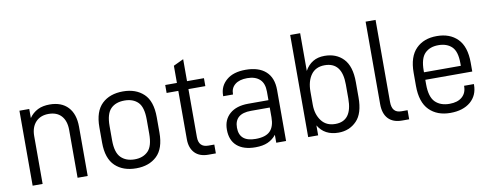

<svg xmlns="http://www.w3.org/2000/svg" viewBox="-60 -981 3266 1278"><g transform="rotate(-10 1573.5 -342.0)"><path d="M75.2 -506.8H141.6V-445.3Q163.1 -477.5 199.2 -496.1Q216.8 -504.9 237.3 -508.8Q257.8 -512.7 279.3 -512.7Q359.4 -512.7 403.3 -465.8Q447.3 -418.9 447.3 -333V0H378.9V-323.2Q378.9 -384.8 347.7 -418.9Q317.4 -452.1 261.7 -452.1Q208 -452.1 175.8 -418.9Q142.6 -383.8 142.6 -323.2V0H75.2Z M633.8 -43.9Q580.1 -94.7 580.1 -202.1V-305.7Q580.1 -413.1 633.8 -463.9Q686.5 -513.7 775.4 -513.7Q862.3 -513.7 915 -463.9Q967.8 -414.1 967.8 -305.7V-202.1Q967.8 -93.8 915 -43.9Q862.3 5.9 775.4 5.9Q686.5 5.9 633.8 -43.9ZM866.2 -88.9Q899.4 -122.1 899.4 -206.1V-301.8Q899.4 -385.7 866.2 -418.9Q833 -452.1 775.4 -452.1Q715.8 -452.1 682.6 -418.9Q648.4 -384.8 648.4 -301.8V-206.1Q648.4 -123 682.6 -88.9Q716.8 -54.7 775.4 -54.7Q832 -54.7 866.2 -88.9Z M1208 -453.1V-128.9Q1208 -59.6 1273.4 -59.6H1313.5V0H1262.7Q1204.1 0 1171.9 -33.2Q1139.6 -67.4 1139.6 -126V-453.1H1060.5V-506.8H1139.6V-623L1208 -655.3V-506.8H1322.3V-453.1Z M1740.2 -470.7Q1788.1 -427.7 1788.1 -344.7V0H1721.7V-53.7Q1699.2 -24.4 1664.1 -8.8Q1630.9 5.9 1581.1 5.9Q1501 5.9 1457 -32.2Q1413.1 -70.3 1413.1 -142.6Q1413.1 -210 1458 -249Q1502.9 -288.1 1583 -288.1H1719.7V-345.7Q1719.7 -401.4 1690.4 -428.7Q1660.2 -457 1605.5 -457Q1552.7 -457 1523.4 -433.6Q1494.1 -410.2 1494.1 -369.1V-366.2H1427.7V-371.1Q1427.7 -434.6 1475.6 -474.6Q1521.5 -513.7 1604.5 -513.7Q1692.4 -513.7 1740.2 -470.7ZM1689.5 -79.1Q1719.7 -109.4 1719.7 -171.9V-238.3H1592.8Q1481.4 -238.3 1481.4 -143.6Q1481.4 -48.8 1591.8 -48.8Q1659.2 -48.8 1689.5 -79.1Z M2004.9 -67.4V0H1937.5V-690.4H2004.9V-435.5Q2025.4 -473.6 2059.6 -494.1Q2091.8 -513.7 2137.7 -513.7Q2216.8 -513.7 2264.6 -463.9Q2313.5 -413.1 2313.5 -305.7V-202.1Q2313.5 -93.8 2265.6 -44.9Q2216.8 5.9 2142.6 5.9Q2047.9 5.9 2004.9 -67.4ZM2245.1 -206.1V-301.8Q2245.1 -452.1 2127.9 -452.1Q2067.4 -452.1 2036.1 -409.2Q2004.9 -366.2 2004.9 -295.9V-207Q2004.9 -141.6 2038.1 -97.7Q2070.3 -54.7 2131.8 -54.7Q2245.1 -54.7 2245.1 -206.1Z M2479.5 -34.2Q2447.3 -68.4 2447.3 -132.8V-690.4H2514.6V-136.7Q2514.6 -98.6 2530.3 -80.1Q2545.9 -61.5 2579.1 -61.5H2620.1V0H2572.3Q2511.7 0 2479.5 -34.2Z M2771.5 -240.2V-210Q2771.5 -125 2806.6 -89.8Q2841.8 -54.7 2903.3 -54.7Q2958 -54.7 2988.3 -81.1Q3018.6 -107.4 3018.6 -153.3V-156.2H3085V-151.4Q3085 -80.1 3035.2 -37.1Q2984.4 5.9 2898.4 5.9Q2809.6 5.9 2756.8 -46.9Q2703.1 -100.6 2703.1 -211.9V-299.8Q2703.1 -408.2 2756.8 -461.9Q2808.6 -513.7 2896.5 -513.7Q2984.4 -513.7 3036.1 -461.9Q3088.9 -409.2 3088.9 -299.8V-240.2ZM2805.7 -418.9Q2771.5 -384.8 2771.5 -301.8V-291H3020.5V-308.6Q3020.5 -387.7 2987.3 -419.9Q2954.1 -452.1 2896.5 -452.1Q2838.9 -452.1 2805.7 -418.9Z"/></g></svg>

Font: DINish
Style: Regular
Weight: 400
Designer: Bert Driehuis
Foundry: Playbeing
Version: Version 3.008; git-95204e4c-release